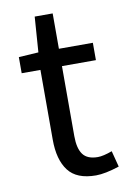

<svg xmlns="http://www.w3.org/2000/svg" viewBox="-76 -670 489 729"><g transform="rotate(-10 169.0 -305.0)"><path d="M234.9 12.2Q160.6 12.2 128.4 -30.3Q96.2 -72.8 96.2 -149.9V-418.9H23.9V-481L100.1 -485.8L109.9 -622.1H179.2V-485.8H310.1V-418.9H179.2V-148.9Q179.2 -101.6 196.3 -78.4Q213.4 -55.2 253.9 -55.2Q274.4 -55.2 309.1 -67.9L325.2 -5.9Q270 12.2 234.9 12.2Z"/></g></svg>

Font: Riemann
Style: Regular
Weight: 400
Designer: Paul D. Hunt
Foundry: Adobe Systems Incorporated
Version: Version 2.020;PS 2.0;hotconv 1.0.86;makeotf.lib2.5.63406